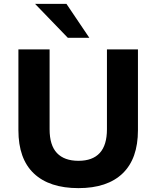

<svg xmlns="http://www.w3.org/2000/svg" viewBox="-20 -960 808 991"><path d="M385 11Q235 11 155 -64.5Q75 -140 75 -288V-705H236V-293Q236 -210 274 -170Q312 -130 385 -130Q458 -130 495 -170.5Q532 -211 532 -293V-705H692V-288Q692 -141 613 -65Q534 11 385 11ZM330 -765 161 -940H323L441 -765Z"/></svg>

Font: Nunito Sans 9pt ExtraBold
Style: Regular
Weight: 800
Version: Version 3.101;gftools[0.9.27]